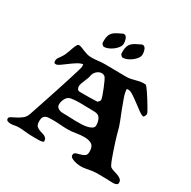

<svg xmlns="http://www.w3.org/2000/svg" viewBox="-205 -1147 1345 1355"><g transform="rotate(30 467.5 -469.0)"><path d="M191 -723Q200 -723 212 -718Q224 -713 238.5 -707Q253 -701 270 -696Q287 -691 306 -691Q333 -691 360.5 -694.5Q388 -698 415 -698Q459 -698 502 -697Q545 -696 589 -696Q607 -696 623 -699.5Q639 -703 654.5 -707Q670 -711 685.5 -714.5Q701 -718 718 -718L737 -717Q740 -715 749.5 -702.5Q759 -690 771.5 -671.5Q784 -653 797 -632Q810 -611 821.5 -592Q833 -573 840 -559.5Q847 -546 847 -542Q847 -534 843.5 -527.5Q840 -521 836 -514H831Q819 -514 795 -531.5Q771 -549 744 -569.5Q717 -590 690.5 -607.5Q664 -625 648 -625L635 -624Q635 -598 647.5 -561Q660 -524 676 -483.5Q692 -443 708 -402.5Q724 -362 731 -330Q733 -322 738.5 -302.5Q744 -283 752 -258Q760 -233 769.5 -205Q779 -177 787.5 -153Q796 -129 804 -112Q812 -95 816 -91Q825 -83 842 -78Q859 -73 876.5 -67Q894 -61 906.5 -51Q919 -41 919 -23Q919 -11 909 -6Q899 -1 885.5 -0.5Q872 0 858 -1Q844 -2 836 -2Q806 -2 774 -3Q742 -4 712 0Q690 3 669.5 7.5Q649 12 626 12Q618 12 602.5 10Q587 8 572 3.5Q557 -1 546 -8.5Q535 -16 535 -27Q535 -45 549.5 -50Q564 -55 582 -59.5Q600 -64 614.5 -73Q629 -82 629 -109Q629 -151 606.5 -165.5Q584 -180 547 -180Q514 -180 481 -174Q448 -168 416 -168Q386 -168 355.5 -170.5Q325 -173 295 -173Q279 -173 264 -172.5Q249 -172 238 -167.5Q227 -163 220 -152Q213 -141 213 -119Q213 -90 224.5 -78.5Q236 -67 252.5 -61.5Q269 -56 285.5 -51Q302 -46 313 -29Q315 -19 315 -13Q315 -6 302.5 -3.5Q290 -1 274 -0.5Q258 0 242 -0.5Q226 -1 220 -1Q192 -1 165 -4.5Q138 -8 111 -8Q94 -8 78 -4.5Q62 -1 46 -1Q34 -1 22.5 -5.5Q11 -10 11 -24Q11 -34 26.5 -42Q42 -50 62.5 -60.5Q83 -71 102.5 -86Q122 -101 131 -126Q136 -140 149 -179Q162 -218 179 -269Q196 -320 214.5 -376.5Q233 -433 248 -481Q263 -529 273 -562Q283 -595 283 -600Q283 -605 282.5 -610.5Q282 -616 281 -621Q259 -617 234.5 -601.5Q210 -586 187 -568.5Q164 -551 144.5 -537.5Q125 -524 114 -524Q110 -524 102 -526Q97 -534 97 -543Q97 -557 104.5 -568Q112 -579 120 -590Q130 -604 137 -619Q144 -634 149.5 -650Q155 -666 160.5 -681.5Q166 -697 174 -712Q180 -723 191 -723ZM332 -472Q332 -460 338 -450Q344 -440 358 -440Q393 -440 429 -440Q465 -440 500 -442Q506 -447 511.5 -453Q517 -459 517 -467Q517 -474 509 -498Q501 -522 490 -548.5Q479 -575 468.5 -597.5Q458 -620 452 -624Q441 -632 429 -632Q406 -632 388 -615.5Q370 -599 366 -576Q364 -564 358.5 -550Q353 -536 347 -521.5Q341 -507 336.5 -494Q332 -481 332 -472ZM275 -293Q275 -276 283 -267.5Q291 -259 302.5 -255Q314 -251 328 -250.5Q342 -250 354 -250Q366 -250 387 -249Q408 -248 432.5 -247.5Q457 -247 483 -248Q509 -249 529.5 -254Q550 -259 563.5 -268Q577 -277 577 -293Q577 -323 564 -347Q551 -371 517 -371Q472 -371 420.5 -373Q369 -375 326 -368Q302 -364 288.5 -339.5Q275 -315 275 -293ZM578 -950Q587 -950 593.5 -943.5Q600 -937 603.5 -927.5Q607 -918 608.5 -908Q610 -898 610 -891Q610 -874 598.5 -858Q587 -842 570 -829Q553 -816 534 -808Q515 -800 500 -800Q493 -800 487.5 -806Q482 -812 478 -817L477 -838Q477 -864 483 -880.5Q489 -897 501 -908.5Q513 -920 529.5 -928.5Q546 -937 567 -947Q571 -950 578 -950ZM425 -950Q434 -950 440.5 -943.5Q447 -937 450.5 -927.5Q454 -918 455.5 -908Q457 -898 457 -891Q457 -874 445.5 -858Q434 -842 417 -829Q400 -816 381 -808Q362 -800 347 -800Q340 -800 334.5 -806Q329 -812 325 -817L324 -838Q324 -864 330 -880.5Q336 -897 348 -908.5Q360 -920 376.5 -928.5Q393 -937 414 -947Q418 -950 425 -950Z"/></g></svg>

Font: CAT Altenglisch
Style: Regular
Weight: 400
Designer: Peter Wiegel
Foundry: Peter Wiegel, CAT Fonts
Version: Version 1.000